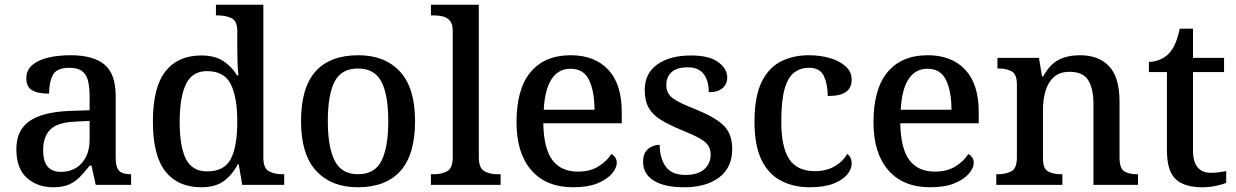

<svg xmlns="http://www.w3.org/2000/svg" viewBox="-20 -780 5215 810"><path d="M204 10Q138 10 93.5 -29.5Q49 -69 49 -151Q49 -231 105 -269.5Q161 -308 275 -312L358 -315V-373Q358 -409 352 -436.5Q346 -464 327.5 -479Q309 -494 272 -494Q219 -494 203 -463.5Q187 -433 187 -385Q139 -385 115 -399.5Q91 -414 91 -449Q91 -484 116 -505.5Q141 -527 183.5 -537Q226 -547 278 -547Q373 -547 420.5 -508Q468 -469 468 -375V-117Q468 -75 482 -60Q496 -45 530 -45H533V0H384L366 -81H358Q337 -54 317 -33.5Q297 -13 271 -1.5Q245 10 204 10ZM236 -55Q292 -55 325 -92Q358 -129 358 -191V-270L300 -267Q222 -264 192 -233.5Q162 -203 162 -146Q162 -55 236 -55Z M829 10Q731 10 678 -56.5Q625 -123 625 -267Q625 -412 678 -479Q731 -546 829 -546Q886 -546 922 -522.5Q958 -499 980 -462H986Q983 -486 982 -517Q981 -548 981 -572V-649Q981 -692 956.5 -703.5Q932 -715 899 -715H891V-760H1091V-115Q1091 -71 1114 -58Q1137 -45 1171 -45H1179V0H1002L987 -87H983Q960 -42 924 -16Q888 10 829 10ZM854 -57Q926 -57 953.5 -109Q981 -161 981 -267Q981 -370 953.5 -425Q926 -480 853 -480Q791 -480 764.5 -425Q738 -370 738 -266Q738 -161 764.5 -109Q791 -57 854 -57Z M1489 10Q1378 10 1314 -59Q1250 -128 1250 -269Q1250 -410 1311 -478.5Q1372 -547 1492 -547Q1603 -547 1667 -478.5Q1731 -410 1731 -269Q1731 -128 1669.5 -59Q1608 10 1489 10ZM1491 -45Q1561 -45 1589.5 -102Q1618 -159 1618 -269Q1618 -380 1589 -435.5Q1560 -491 1490 -491Q1420 -491 1391.5 -435.5Q1363 -380 1363 -269Q1363 -159 1392 -102Q1421 -45 1491 -45Z M1798 0V-45H1811Q1844 -45 1867 -58Q1890 -71 1890 -117V-649Q1890 -678 1878.5 -692Q1867 -706 1849 -710.5Q1831 -715 1811 -715H1798V-760H2000V-117Q2000 -71 2023 -58Q2046 -45 2079 -45H2092V0Z M2398 10Q2284 10 2221.5 -62Q2159 -134 2159 -264Q2159 -405 2218.5 -476Q2278 -547 2388 -547Q2488 -547 2545.5 -486.5Q2603 -426 2603 -307V-260H2272Q2274 -153 2310.5 -104.5Q2347 -56 2418 -56Q2470 -56 2505.5 -78.5Q2541 -101 2559 -130Q2567 -127 2574.5 -117Q2582 -107 2582 -93Q2582 -72 2562 -48Q2542 -24 2501.5 -7Q2461 10 2398 10ZM2488 -317Q2488 -395 2465 -442.5Q2442 -490 2387 -490Q2335 -490 2306.5 -445.5Q2278 -401 2274 -317Z M2866 10Q2783 10 2738 -18Q2693 -46 2693 -98Q2693 -125 2704 -140.5Q2715 -156 2731.5 -162.5Q2748 -169 2763 -169Q2763 -114 2788 -78Q2813 -42 2872 -42Q2924 -42 2951 -66Q2978 -90 2978 -127Q2978 -151 2967 -167Q2956 -183 2929.5 -197.5Q2903 -212 2856 -231Q2803 -253 2768 -274.5Q2733 -296 2716.5 -325.5Q2700 -355 2700 -400Q2700 -471 2753.5 -508.5Q2807 -546 2895 -546Q2972 -546 3010 -518Q3048 -490 3048 -453Q3048 -425 3028 -408Q3008 -391 2970 -391Q2970 -441 2948 -468.5Q2926 -496 2882 -496Q2835 -496 2813 -475.5Q2791 -455 2791 -421Q2791 -385 2819 -365Q2847 -345 2914 -319Q2994 -287 3031.5 -252Q3069 -217 3069 -151Q3069 -73 3014 -31.5Q2959 10 2866 10Z M3396 10Q3328 10 3275 -17.5Q3222 -45 3192.5 -105.5Q3163 -166 3163 -265Q3163 -373 3193 -434Q3223 -495 3275 -521Q3327 -547 3392 -547Q3440 -547 3481 -535Q3522 -523 3547.5 -500Q3573 -477 3573 -444Q3573 -410 3549.5 -392.5Q3526 -375 3472 -375Q3472 -423 3456 -458.5Q3440 -494 3393 -494Q3357 -494 3330.5 -474Q3304 -454 3290 -404.5Q3276 -355 3276 -266Q3276 -161 3309 -109.5Q3342 -58 3418 -58Q3466 -58 3501.5 -78.5Q3537 -99 3554 -131Q3573 -117 3573 -90Q3573 -66 3553.5 -43Q3534 -20 3495 -5Q3456 10 3396 10Z M3904 10Q3790 10 3727.5 -62Q3665 -134 3665 -264Q3665 -405 3724.5 -476Q3784 -547 3894 -547Q3994 -547 4051.5 -486.5Q4109 -426 4109 -307V-260H3778Q3780 -153 3816.5 -104.5Q3853 -56 3924 -56Q3976 -56 4011.5 -78.5Q4047 -101 4065 -130Q4073 -127 4080.5 -117Q4088 -107 4088 -93Q4088 -72 4068 -48Q4048 -24 4007.5 -7Q3967 10 3904 10ZM3994 -317Q3994 -395 3971 -442.5Q3948 -490 3893 -490Q3841 -490 3812.5 -445.5Q3784 -401 3780 -317Z M4183 0V-45H4190Q4224 -45 4247 -57.5Q4270 -70 4270 -116V-424Q4270 -467 4248 -479Q4226 -491 4193 -491H4188V-536H4363L4376 -458H4381Q4410 -510 4448 -528.5Q4486 -547 4536 -547Q4615 -547 4659 -500.5Q4703 -454 4703 -352V-117Q4703 -70 4722.5 -57.5Q4742 -45 4776 -45H4781V0H4593V-341Q4593 -406 4571 -441.5Q4549 -477 4492 -477Q4450 -477 4425.5 -454.5Q4401 -432 4390.5 -395.5Q4380 -359 4380 -317V-112Q4380 -68 4402 -56.5Q4424 -45 4457 -45H4462V0Z M5052 10Q4976 10 4939.5 -24.5Q4903 -59 4903 -146V-476H4827V-519Q4849 -519 4872 -528Q4895 -537 4911 -554Q4942 -586 4957 -659H5013V-536H5144V-476H5013V-146Q5013 -97 5032.5 -74Q5052 -51 5087 -51Q5105 -51 5121 -53Q5137 -55 5153 -58V-9Q5139 -2 5110.5 4Q5082 10 5052 10Z"/></svg>

Font: Noto Serif Lao Medium
Style: Regular
Weight: 500
Designer: Monotype Design Team
Foundry: Monotype Imaging Inc.
Version: Version 2.003; ttfautohint (v1.8.4.7-5d5b)